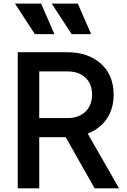

<svg xmlns="http://www.w3.org/2000/svg" viewBox="-20 -1031 694 1051"><path d="M170.9 -844.2 62 -1011.2H205.1L277.8 -844.2ZM372.1 -844.2 263.2 -1011.2H405.8L479 -844.2ZM77.1 0V-745.1H348.1Q462.4 -745.1 532.2 -682.6Q602.1 -620.1 602.1 -512.2Q602.1 -435.5 564.2 -380.4Q526.4 -325.2 460 -299.8L631.8 0H498L339.8 -279.8H194.8V0ZM194.8 -384.8H350.1Q411.1 -384.8 447.5 -419.7Q483.9 -454.6 483.9 -513.2Q483.9 -571.8 447.5 -606Q411.1 -640.1 350.1 -640.1H194.8Z"/></svg>

Font: Plus Jakarta Sans SemiBold
Style: Regular
Weight: 600
Designer: Gumpita Rahayu
Foundry: Tokotype
Version: Version 2.006